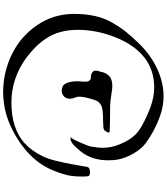

<svg xmlns="http://www.w3.org/2000/svg" viewBox="61 -1103 1067 1229"><g transform="rotate(90 594.5 -488.5)"><path d="M574 25Q442 25 327.5 -31Q213 -87 141 -192.5Q69 -298 69 -429Q69 -503 82.5 -563Q96 -623 125 -673.5Q154 -724 182 -759Q210 -794 256 -842Q325 -915 415 -958.5Q505 -1002 597 -1002Q660 -1002 724 -979Q819 -945 896 -888Q934 -860 964 -807Q994 -754 1002 -705Q1006 -680 1006 -648Q1006 -560 968 -499Q953 -474 922 -440Q891 -406 866 -406Q861 -406 858 -409Q866 -409 889 -461.5Q912 -514 917 -531Q926 -580 926 -612Q926 -670 904 -720Q871 -802 821.5 -839.5Q772 -877 667 -918Q600 -942 541 -942Q428 -942 348 -879Q267 -815 219 -694.5Q171 -574 171 -452Q171 -392 185 -341.5Q199 -291 225.5 -251.5Q252 -212 279.5 -184.5Q307 -157 345 -127Q478 -28 637 -28Q800 -28 894 -110Q948 -160 979 -226Q996 -260 1009 -311.5Q1022 -363 1034.5 -434Q1047 -505 1049 -516Q1054 -531 1084 -531Q1103 -531 1107 -521Q1110 -511 1110 -484Q1110 -420 1101 -386Q1071 -266 1008 -188Q944 -109 840 -50Q736 9 637 20Q604 25 574 25ZM559 -350Q546 -350 530 -358Q518 -365 508 -391Q500 -420 500 -455Q500 -459 501.5 -475Q503 -491 503 -499Q503 -517 499 -522Q495 -530 490 -533Q485 -536 474.5 -536.5Q464 -537 461 -538Q432 -545 432 -569Q432 -577 435.5 -587.5Q439 -598 439 -599Q445 -635 472 -659Q494 -674 533 -674Q546 -674 587 -667.5Q628 -661 655 -660Q659 -660 718 -659.5Q777 -659 819 -657Q828 -657 828 -650Q828 -643 821.5 -633.5Q815 -624 811 -621Q799 -615 757 -615Q713 -615 683 -611Q649 -607 630 -582Q623 -573 611 -531.5Q599 -490 599 -461Q599 -448 602 -444Q612 -417 612 -404Q612 -378 596.5 -364Q581 -350 559 -350Z"/></g></svg>

Font: Joscelyn
Style: Regular
Weight: 400
Designer: Peter S. Baker
Version: Version 1.012